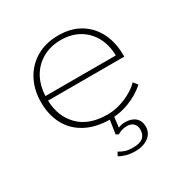

<svg xmlns="http://www.w3.org/2000/svg" viewBox="-140 -514 770 803"><g transform="rotate(-30 245.5 -112.5)"><path d="M288 178Q263 178 243.5 172.5Q224 167 212 159L221 142Q234 150 248.5 155Q263 160 288 160Q350 160 350 109Q350 92 339.5 80.5Q329 69 308 69Q297 69 286.5 71.5Q276 74 262 82L250 76L260 10Q191 9 144 -17Q96 -43 71.5 -89.5Q47 -136 47 -196Q47 -256 72 -303Q97 -350 142.5 -376.5Q188 -403 249 -403Q310 -403 353.5 -376.5Q397 -350 420.5 -303.5Q444 -257 444 -195V-188H76Q78 -111 125 -63Q173 -13 264 -13Q306 -13 349.5 -31Q393 -49 421 -77L437 -57Q402 -26 356 -8Q320 6 282 9L276 58Q281 56 287 54Q297 51 308 51Q340 51 358 66.5Q376 82 376 110Q376 141 351 159.5Q326 178 288 178ZM76 -210H416Q415 -261 394 -299.5Q373 -338 335.5 -359.5Q298 -381 249 -381Q196 -381 157 -357.5Q118 -334 97 -294Q78 -257 76 -210Z"/></g></svg>

Font: Rokkitt SemiBold Thin
Style: Regular
Weight: 250
Version: Version 3.103